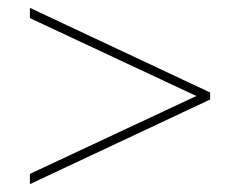

<svg xmlns="http://www.w3.org/2000/svg" viewBox="-20 -606 610 488"><path d="M56 -164V-138L514 -353V-371L56 -586V-560L479 -362Z"/></svg>

Font: Noto Sans Georgian Thin
Style: Regular
Weight: 100
Designer: Monotype Design Team, Akaki Razmadze
Foundry: Google LLC
Version: Version 2.005